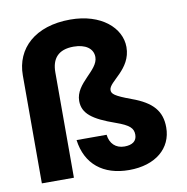

<svg xmlns="http://www.w3.org/2000/svg" viewBox="-85 -851 919 944"><g transform="rotate(-10 374.5 -379.5)"><path d="M50 -539V0H210V-526C210 -594 243 -635 320 -635C379 -635 417 -609 417 -566C417 -499 301 -456 301 -367C301 -304 348 -269 459 -230C527 -206 544 -188 544 -156C544 -124 521 -108 482 -108C438 -108 410 -136 405 -180H255C271 -58 355 10 485 10C617 10 700 -61 700 -165C700 -246 659 -295 556 -332C475 -362 462 -374 462 -393C462 -435 576 -476 576 -588C576 -684 481 -769 327 -769C151 -769 50 -673 50 -539Z"/></g></svg>

Font: Malmofest
Style: Bold
Weight: 700
Designer: Jonny Pinhorn (Poppins), Kolossal
Version: Version 1.004;Glyphs 3.1.2 (3151)